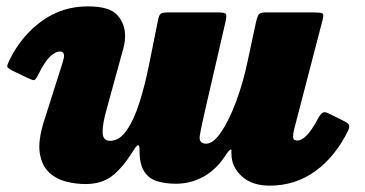

<svg xmlns="http://www.w3.org/2000/svg" viewBox="-20 -559 1148 604"><path d="M11.5 -373.5Q49 -448 112.5 -493.5Q176 -539 256.5 -539Q324 -539 348.8 -511.8Q373.5 -484.5 373.5 -446Q373.5 -432 370.8 -418.8Q368 -405.5 364.5 -394L316.5 -219Q302.5 -171 302.8 -143.5Q303 -116 326 -116Q355.5 -116 378.2 -148.5Q401 -181 418.2 -235Q435.5 -289 448.5 -353.5L477 -495.5Q480 -511 485.2 -515.5Q490.5 -520 509 -520H664Q689 -520 691.2 -514Q693.5 -508 688.5 -486.5L624.5 -209Q613.5 -161.5 608.8 -134.2Q604 -107 628.5 -107Q651 -107 675.8 -143.5Q700.5 -180 722.5 -238.8Q744.5 -297.5 758.5 -364L785 -488Q788 -502.5 792.5 -511.2Q797 -520 814.5 -520H965.5Q987.5 -520 993.5 -517.2Q999.5 -514.5 995 -497L905 -151Q902 -140 902 -128.5Q902 -117 915.5 -117Q944 -117 981 -187Q986.5 -197.5 993 -203.2Q999.5 -209 1012 -203L1055.5 -181.5Q1070 -175 1076 -168.8Q1082 -162.5 1075 -148Q1035.5 -67 972.5 -21Q909.5 25 828 25Q773 25 740.8 -4.2Q708.5 -33.5 708 -75V-85Q708 -91.5 702.8 -87Q697.5 -82.5 692 -74Q662 -26.5 621.2 -3.8Q580.5 19 533 19Q500.5 19 474.8 11.2Q449 3.5 434 -19Q419 -41.5 419 -86Q419 -101.5 415.5 -102.2Q412 -103 407 -96.2Q402 -89.5 397 -81.5Q364.5 -29.5 331.8 -4.8Q299 20 248.5 20Q219 20 188 12.2Q157 4.5 134.2 -16.8Q111.5 -38 105.2 -77Q99 -116 118.5 -178L177.5 -364Q181.5 -377 181.5 -383Q181.5 -397 168.5 -397Q154.5 -397 137.2 -380.8Q120 -364.5 99.5 -322.5Q91.5 -307 87 -306.8Q82.5 -306.5 66.5 -314L19.5 -336.5Q2.5 -345 2.8 -350.8Q3 -356.5 11.5 -373.5Z"/></svg>

Font: Besley* Fatface
Style: Italic
Weight: 900
Italic angle: -13°
Designer: Owen Earl
Foundry: indestructible type*
Version: Version 3.000; ttfautohint (v1.8.3)